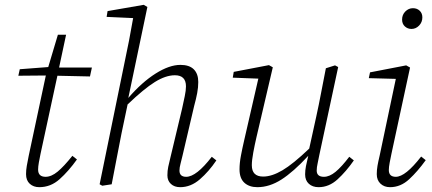

<svg xmlns="http://www.w3.org/2000/svg" viewBox="-20 -764 1791 796"><path d="M143 12Q119 12 103.5 -2Q88 -16 88 -42Q88 -59 91 -76Q94 -93 99 -118L170 -451L56 -450L62 -477L180 -486L220 -620H254L225 -484H361L353 -447L218 -450L148 -126Q144 -107 141 -90Q138 -73 138 -61Q138 -31 169 -31Q193 -31 219 -52.5Q245 -74 280 -118L299 -103Q264 -54 227 -21Q190 12 143 12Z M404 6 393 0 496 -503Q506 -550 515 -596Q524 -642 532 -689L422 -694L426 -718L576 -744L591 -735L512 -358Q568 -423 625 -459Q682 -495 728 -495Q765 -495 783.5 -476.5Q802 -458 802 -424Q802 -402 797.5 -378Q793 -354 785 -325L737 -120Q733 -102 728.5 -85.5Q724 -69 724 -57Q724 -31 752 -31Q794 -31 858 -114L877 -99Q846 -53 808.5 -20.5Q771 12 727 12Q703 12 688.5 -1.5Q674 -15 674 -37Q674 -56 677.5 -72.5Q681 -89 687 -113L735 -314Q741 -342 746 -365.5Q751 -389 751 -406Q751 -452 705 -452Q667 -452 622 -424Q577 -396 509 -331L484 -212Q474 -160 463.5 -106.5Q453 -53 443 0Z M1047 12Q1013 12 993 -6.5Q973 -25 973 -62Q973 -88 979 -119.5Q985 -151 992 -181L1051 -438L945 -442L949 -466L1095 -494L1111 -485L1043 -194Q1036 -164 1030 -131.5Q1024 -99 1024 -79Q1024 -32 1071 -32Q1107 -32 1151 -58Q1195 -84 1262 -148L1291 -280Q1302 -330 1311.5 -380.5Q1321 -431 1331 -481L1369 -493L1382 -486L1304 -122Q1301 -105 1297 -87.5Q1293 -70 1293 -57Q1293 -31 1323 -31Q1346 -31 1371 -51.5Q1396 -72 1428 -114L1447 -99Q1415 -53 1379.5 -20.5Q1344 12 1301 12Q1276 12 1260.5 -2Q1245 -16 1245 -41Q1245 -58 1248.5 -75.5Q1252 -93 1258 -118Q1196 -51 1146.5 -19.5Q1097 12 1047 12Z M1542 -42Q1542 -59 1545 -76.5Q1548 -94 1554 -119L1621 -437L1509 -440L1514 -464L1664 -493L1680 -484L1603 -127Q1599 -108 1595.5 -89.5Q1592 -71 1592 -59Q1592 -31 1621 -31Q1661 -31 1726 -115L1745 -100Q1712 -54 1676.5 -21Q1641 12 1597 12Q1573 12 1557.5 -2.5Q1542 -17 1542 -42ZM1686 -644Q1670 -644 1658.5 -654.5Q1647 -665 1647 -683Q1647 -703 1660.5 -716.5Q1674 -730 1692 -730Q1709 -730 1720 -719.5Q1731 -709 1731 -692Q1731 -672 1717.5 -658Q1704 -644 1686 -644Z"/></svg>

Font: Source Serif 4 SmText Light
Style: Italic
Weight: 300
Italic angle: -12°
Designer: Frank Grießhammer
Foundry: Adobe
Version: Version 4.005;hotconv 1.1.0;makeotfexe 2.6.0